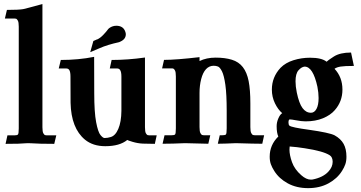

<svg xmlns="http://www.w3.org/2000/svg" viewBox="-20 -718 1802 959"><path d="M191.9 -82.5Q191.9 -60.1 196.5 -52.2Q201.2 -44.4 204.6 -43.2Q208 -42 212.9 -42H261.2L251 0.5Q173.8 0.5 135.7 -2.4Q128.4 -2.9 119.1 -2.9Q113.3 -2.9 108.9 -2.4Q82.5 0.5 7.8 0.5L17.1 -42H52.7Q64.5 -42 69.1 -45.7Q73.7 -49.3 73.7 -76.7V-585Q73.7 -606.9 69.1 -615Q64.5 -623 61 -624.3Q57.6 -625.5 52.7 -625.5H4.4L14.6 -668.5Q73.7 -668.5 95.7 -672.4Q107.9 -674.8 191.9 -697.8Z M505.9 12.2Q444.3 12.2 404.3 -20.5Q335.4 -77.6 332.5 -204.6Q332 -209.5 332 -335.4Q332 -357.4 326.7 -367.2Q321.8 -376 311 -376H273.4L283.7 -418.5Q372.1 -418.5 450.2 -434.1L450.7 -252.9Q450.7 -157.2 460.2 -107.7Q469.7 -58.1 481.9 -43.5Q494.1 -28.8 501.5 -28.8H504.4Q517.1 -28.8 531.7 -33.2Q555.7 -39.1 570.8 -74Q585.9 -108.9 586.4 -164.6V-335.4Q586.4 -357.4 580.6 -367.2Q575.7 -376 564.9 -376H528.3L537.6 -418.5Q618.2 -418.5 704.1 -430.7V-82.5Q704.1 -60.1 708.7 -52.2Q713.4 -44.4 717 -43.2Q720.7 -42 725.6 -42H762.7L753.4 0.5Q717.3 0.5 692.4 -0.7Q667.5 -2 642.3 -9.5Q617.2 -17.1 615.7 -19Q577.6 12.2 505.9 12.2ZM430.7 -457.5 446.3 -513.2Q457.5 -517.6 460.2 -519.3Q462.9 -521 465.3 -521Q481 -527.8 497.3 -545.4Q513.7 -563 518.1 -569.8Q523.9 -578.6 539.6 -585.4Q549.8 -589.4 560.5 -589.4Q596.2 -589.4 606 -559.1Q608.4 -552.7 608.4 -546.9Q608.4 -522.5 581.5 -510.3L574.7 -507.3Q516.6 -494.6 478 -477.5Z M1020.5 0Q981.4 -0.5 904.3 -2.9Q838.9 0 792 0L801.8 -42.5H837.4Q849.6 -42.5 854 -45.9Q858.4 -49.3 858.4 -77.1V-335.9Q858.4 -357.9 854 -366Q849.6 -374 845.9 -375.2Q842.3 -376.5 837.4 -376.5H789.6L799.3 -418.9Q859.4 -418.9 976.6 -432.6V-413.1Q1011.2 -430.2 1057.1 -430.2Q1103.5 -430.2 1137.9 -419.7Q1172.4 -409.2 1192.9 -382.8Q1213.4 -356.4 1221.9 -313Q1230.5 -269.5 1230.5 -201.2V-83Q1230.5 -61 1235.1 -53Q1239.7 -44.9 1243.4 -43.7Q1247.1 -42.5 1252 -42.5H1299.3L1290 0Q1252 0 1158.2 -2.9Q1107.9 -0.5 1067.9 0L1077.6 -42.5H1091.3Q1103.5 -42.5 1107.9 -45.9Q1112.3 -49.3 1112.3 -77.1V-165Q1112.3 -247.1 1105.7 -293.9Q1099.1 -340.8 1088.9 -361.3Q1078.6 -381.8 1068.8 -385.7Q1059.1 -389.6 1047.4 -389.6Q1024.9 -389.6 1009 -372.6Q993.2 -355.5 984.9 -323.2Q976.6 -291 976.6 -253.9V-83Q976.6 -61 981.2 -53Q985.8 -44.9 989.3 -43.7Q992.7 -42.5 997.6 -42.5H1030.3Z M1519 221.7Q1461.4 221.7 1417.7 198Q1374 174.3 1350.1 136.2Q1338.9 118.7 1333 102.5Q1327.1 86.4 1327.1 64.5Q1327.1 5.9 1370.1 -36.1Q1361.8 -54.2 1361.8 -87.9Q1361.8 -107.4 1370.4 -127Q1378.9 -146.5 1389.6 -152.8Q1368.7 -170.4 1353.3 -202.1Q1337.9 -233.9 1337.9 -270.5Q1337.9 -333 1381.3 -379.4Q1406.2 -404.8 1445.8 -417.2Q1485.4 -429.7 1528.8 -429.7Q1586.9 -429.7 1611.3 -409.7Q1616.7 -416 1647.7 -435.8Q1678.7 -455.6 1733.4 -455.6L1747.6 -388.7Q1701.2 -388.7 1681.4 -385.5Q1661.6 -382.3 1650.9 -374.5Q1690.4 -332.5 1690.4 -270.5Q1690.4 -210.9 1651.9 -167.5Q1630.9 -143.1 1593.3 -127.4Q1555.7 -111.8 1505.9 -111.8Q1485.8 -111.8 1455.6 -117.7Q1438.5 -121.1 1427.7 -121.6Q1420.9 -121.6 1420.9 -106Q1420.9 -94.7 1425.8 -90.3Q1436.5 -81.5 1523.4 -69.8Q1626 -55.2 1651.4 -42Q1682.1 -24.9 1696.3 0.7Q1710.4 26.4 1710.4 64.5Q1710.4 86.4 1704.8 102.5Q1699.2 118.7 1688 136.2Q1664.1 174.3 1620.4 198Q1576.7 221.7 1519 221.7ZM1533.2 -154.8Q1550.3 -154.8 1560.8 -174.1Q1571.3 -193.4 1571.3 -228.5Q1571.3 -254.4 1565.4 -284.7Q1543.5 -385.3 1501.5 -385.3Q1485.8 -383.8 1470.9 -366.9Q1456.1 -350.1 1456.1 -312Q1456.1 -286.1 1462.4 -255.9Q1473.6 -201.7 1491 -178.2Q1508.3 -154.8 1533.2 -154.8ZM1532.7 179.2 1541 178.7Q1594.2 168 1620.6 138.7Q1641.6 116.2 1641.6 89.8Q1641.1 66.4 1627 57.6Q1594.7 36.6 1502 22.5Q1462.4 16.1 1426.8 13.7Q1425.8 21.5 1425.8 29.3Q1425.8 56.2 1438.5 92Q1451.2 127.9 1484.9 157.2Q1509.8 179.2 1532.7 179.2Z"/></svg>

Font: Quaaykop
Style: Bold
Weight: 700
Designer: Tup Wanders
Foundry: Free font, DO NOT SELL
Version: Version 1.00;July 31, 2023;FontCreator 11.5.0.2430 64-bit